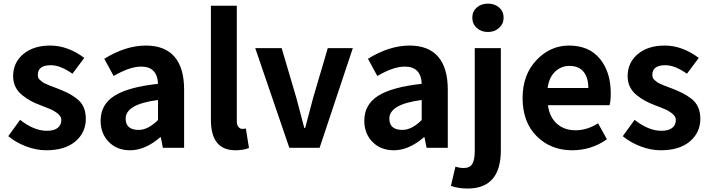

<svg xmlns="http://www.w3.org/2000/svg" viewBox="-20 -830 3984 1078"><path d="M239.3 13.7Q183.6 13.7 126 -8.3Q68.4 -30.3 26.4 -65.4L92.8 -157.2Q170.9 -95.7 243.2 -95.7Q283.2 -95.7 303.7 -111.8Q324.2 -127.9 324.2 -155.3Q324.2 -162.1 322.3 -168.5Q320.3 -174.8 315.9 -180.2Q311.5 -185.5 307.1 -189.9Q302.7 -194.3 293.9 -199.7Q285.2 -205.1 280.3 -208.5Q275.4 -211.9 263.2 -216.8Q251 -221.7 245.6 -224.1Q240.2 -226.6 226.1 -231.9Q211.9 -237.3 207 -239.3Q175.8 -251 152.3 -263.7Q128.9 -276.4 104.5 -295.9Q80.1 -315.4 66.9 -342.3Q53.7 -369.1 53.7 -402.3Q53.7 -478.5 110.8 -526.4Q168 -574.2 261.7 -574.2Q360.4 -574.2 453.1 -504.9L386.7 -416Q319.3 -463.9 265.6 -463.9Q192.4 -463.9 192.4 -410.2Q192.4 -401.4 194.8 -394Q197.3 -386.7 205.1 -380.4Q212.9 -374 218.3 -369.6Q223.6 -365.2 236.8 -359.4Q250 -353.5 256.8 -350.6Q263.7 -347.7 281.2 -341.3Q298.8 -335 305.7 -332Q339.8 -318.4 362.3 -307.1Q384.8 -295.9 410.6 -276.4Q436.5 -256.8 449.2 -228.5Q461.9 -200.2 461.9 -163.1Q461.9 -85.9 403.3 -36.1Q344.7 13.7 239.3 13.7Z M710.9 13.7Q636.7 13.7 590.8 -33.2Q544.9 -80.1 544.9 -152.3Q544.9 -242.2 621.6 -291.5Q698.2 -340.8 867.2 -359.4Q863.3 -456.1 772.5 -456.1Q708 -456.1 618.2 -403.3L565.4 -500Q685.5 -574.2 798.8 -574.2Q905.3 -574.2 959.5 -511.7Q1013.7 -449.2 1013.7 -327.1V0H894.5L882.8 -59.6H879.9Q794.9 13.7 710.9 13.7ZM758.8 -100.6Q811.5 -100.6 867.2 -156.2V-268.6Q685.5 -245.1 685.5 -164.1Q685.5 -100.6 758.8 -100.6Z M1301.8 13.7Q1164.1 13.7 1164.1 -157.2V-797.9H1309.6V-150.4Q1309.6 -127.9 1318.8 -117.2Q1328.1 -106.4 1339.8 -106.4Q1350.6 -106.4 1360.4 -108.4L1377.9 1Q1346.7 13.7 1301.8 13.7Z M1604.5 0 1413.1 -559.6H1561.5L1643.6 -281.2Q1651.4 -251 1667 -192.9Q1682.6 -134.8 1688.5 -111.3H1693.4Q1699.2 -133.8 1738.3 -281.2L1820.3 -559.6H1960.9L1774.4 0Z M2191.4 13.7Q2117.2 13.7 2071.3 -33.2Q2025.4 -80.1 2025.4 -152.3Q2025.4 -242.2 2102.1 -291.5Q2178.7 -340.8 2347.7 -359.4Q2343.8 -456.1 2252.9 -456.1Q2188.5 -456.1 2098.6 -403.3L2045.9 -500Q2166 -574.2 2279.3 -574.2Q2385.7 -574.2 2439.9 -511.7Q2494.1 -449.2 2494.1 -327.1V0H2375L2363.3 -59.6H2360.4Q2275.4 13.7 2191.4 13.7ZM2239.3 -100.6Q2292 -100.6 2347.7 -156.2V-268.6Q2166 -245.1 2166 -164.1Q2166 -100.6 2239.3 -100.6Z M2605.5 228.5Q2553.7 228.5 2511.7 213.9L2537.1 105.5Q2560.5 113.3 2583 113.3Q2618.2 113.3 2631.8 90.3Q2645.5 67.4 2645.5 17.6V-559.6H2792V13.7Q2792 228.5 2605.5 228.5ZM2719.7 -650.4Q2681.6 -650.4 2656.7 -673.3Q2631.8 -696.3 2631.8 -730.5Q2631.8 -765.6 2656.7 -787.6Q2681.6 -809.6 2719.7 -809.6Q2757.8 -809.6 2782.7 -787.6Q2807.6 -765.6 2807.6 -730.5Q2807.6 -696.3 2782.2 -673.3Q2756.8 -650.4 2719.7 -650.4Z M3192.4 13.7Q3072.3 13.7 2993.2 -65.4Q2914.1 -144.5 2914.1 -279.3Q2914.1 -410.2 2991.7 -492.2Q3069.3 -574.2 3174.8 -574.2Q3287.1 -574.2 3348.1 -500Q3409.2 -425.8 3409.2 -305.7Q3409.2 -261.7 3402.3 -239.3H3056.6Q3065.4 -171.9 3106.9 -135.3Q3148.4 -98.6 3211.9 -98.6Q3276.4 -98.6 3337.9 -137.7L3387.7 -47.9Q3299.8 13.7 3192.4 13.7ZM3054.7 -335.9H3283.2Q3283.2 -394.5 3256.3 -427.2Q3229.5 -460 3176.8 -460Q3130.9 -460 3096.7 -427.7Q3062.5 -395.5 3054.7 -335.9Z M3689.5 13.7Q3633.8 13.7 3576.2 -8.3Q3518.6 -30.3 3476.6 -65.4L3543 -157.2Q3621.1 -95.7 3693.4 -95.7Q3733.4 -95.7 3753.9 -111.8Q3774.4 -127.9 3774.4 -155.3Q3774.4 -162.1 3772.5 -168.5Q3770.5 -174.8 3766.1 -180.2Q3761.7 -185.5 3757.3 -189.9Q3752.9 -194.3 3744.1 -199.7Q3735.4 -205.1 3730.5 -208.5Q3725.6 -211.9 3713.4 -216.8Q3701.2 -221.7 3695.8 -224.1Q3690.4 -226.6 3676.3 -231.9Q3662.1 -237.3 3657.2 -239.3Q3626 -251 3602.5 -263.7Q3579.1 -276.4 3554.7 -295.9Q3530.3 -315.4 3517.1 -342.3Q3503.9 -369.1 3503.9 -402.3Q3503.9 -478.5 3561 -526.4Q3618.2 -574.2 3711.9 -574.2Q3810.5 -574.2 3903.3 -504.9L3836.9 -416Q3769.5 -463.9 3715.8 -463.9Q3642.6 -463.9 3642.6 -410.2Q3642.6 -401.4 3645 -394Q3647.5 -386.7 3655.3 -380.4Q3663.1 -374 3668.5 -369.6Q3673.8 -365.2 3687 -359.4Q3700.2 -353.5 3707 -350.6Q3713.9 -347.7 3731.4 -341.3Q3749 -335 3755.9 -332Q3790 -318.4 3812.5 -307.1Q3835 -295.9 3860.8 -276.4Q3886.7 -256.8 3899.4 -228.5Q3912.1 -200.2 3912.1 -163.1Q3912.1 -85.9 3853.5 -36.1Q3794.9 13.7 3689.5 13.7Z"/></svg>

Font: Bpmf Zihi Sans Bold
Style: Bold
Weight: 700
Foundry: But Ko
Version: Version 1.320